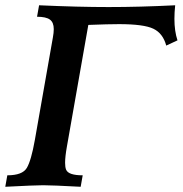

<svg xmlns="http://www.w3.org/2000/svg" viewBox="-30 -715 699 735"><path d="M278.8 0Q169.4 -5.9 135.3 -5.9Q104.5 -5.9 -9.8 0L-2 -43.9Q55.7 -43.9 72.5 -72Q89.4 -100.1 103.5 -179.7L172.4 -571.3Q175.8 -589.8 175.8 -603.5Q175.8 -629.4 160.9 -640.1Q146 -650.9 111.8 -650.9L119.6 -694.8Q269.5 -688 385.7 -688Q504.4 -688 640.6 -694.8Q637.7 -667.5 637.7 -643.1Q637.7 -595.7 649.4 -560.5L606.4 -540.5Q593.8 -587.4 557.1 -605Q520.5 -622.6 425.8 -622.6Q385.3 -622.6 308.1 -619.6L226.1 -153.8Q219.2 -115.2 219.2 -91.8Q219.2 -74.7 223.1 -65.4Q231.9 -43.9 286.6 -43.9Z"/></svg>

Font: Kelvinch
Style: Bold Italic
Weight: 700
Italic angle: -10°
Designer: Paul James Miller
Foundry: High-Logic / Made with FontCreator
Version: Version 3.30 September 23, 2016